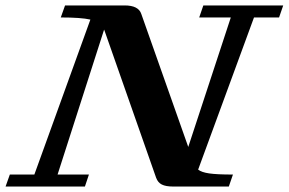

<svg xmlns="http://www.w3.org/2000/svg" viewBox="-57 -683 1057 703"><path d="M-36.6 0 -21 -43.9H68.8L273.9 -611.3Q239.7 -619.1 165.5 -619.1L181.2 -663.1H399.4Q450.2 -663.1 460.4 -631.8L632.3 -145L788.1 -619.1H672.4L687.5 -663.1H980L964.8 -619.1H873L668.5 -62Q680.7 -52.2 708.7 -48.1Q736.8 -43.9 795.9 -43.9L780.8 0H577.1Q550.3 0 535.6 -7.3Q521 -14.6 514.6 -32.2L325.7 -570.8Q325.2 -571.8 324.7 -573Q324.2 -574.2 324.2 -574.7L153.8 -43.9H268.6L253.9 0Z"/></svg>

Font: Elstob 6pt
Style: Italic
Weight: 700
Italic angle: -20°
Designer: Peter S. Baker
Version: Version 1.015